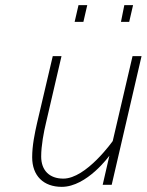

<svg xmlns="http://www.w3.org/2000/svg" viewBox="-20 -718 570 746"><path d="M418 -170C418 -170 315 -24 226 -24C172 -24 140 -56 140 -110C140 -152 150 -205 159 -242L219 -500H185L124 -240C115 -200 105 -153 105 -107C105 -35 149 8 220 8C318 8 405 -113 405 -113L379 0H414L530 -500H495ZM482 -633 497 -698H463L450 -633ZM304 -633 319 -698H285L270 -633Z"/></svg>

Font: RazerF5 Thin
Style: Italic
Weight: 250
Foundry: Razer Inc.
Version: Version 2